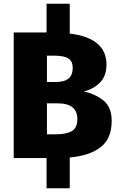

<svg xmlns="http://www.w3.org/2000/svg" viewBox="-20 -852 643 1035"><path d="M582 -200Q582 -105 523 -59Q464 -13 356 -3V163H231V0H54V-677H231V-832H356V-671Q554 -647 554 -504Q554 -442 518.5 -406.5Q483 -371 431 -359Q498 -344 540 -308.5Q582 -273 582 -200ZM372 -486Q372 -522 348.5 -537Q325 -552 271 -552H233V-410H279Q327 -410 349.5 -428.5Q372 -447 372 -486ZM282 -128Q338 -128 367.5 -145.5Q397 -163 397 -210Q397 -295 291 -295H233V-128Z"/></svg>

Font: FiraGO ExtraBold
Style: Regular
Weight: 800
Designer: bBox Type
Foundry: bBox Type GmbH
Version: Version 1.001;PS 001.001;hotconv 1.0.88;makeotf.lib2.5.64775